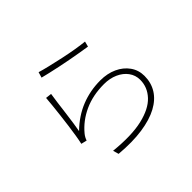

<svg xmlns="http://www.w3.org/2000/svg" viewBox="-163 -1033 1325 1325"><g transform="rotate(-45 500.0 -370.0)"><path d="M336 -767Q365 -758 415 -746Q465 -734 520.5 -722Q576 -710 627.5 -701.5Q679 -693 712 -690L702 -651Q675 -655 636 -661.5Q597 -668 552 -676.5Q507 -685 463.5 -694Q420 -703 384 -711.5Q348 -720 324 -726ZM291 -600Q286 -571 280.5 -527.5Q275 -484 269 -437.5Q263 -391 257 -349.5Q251 -308 246 -282Q322 -356 410 -391Q498 -426 597 -426Q665 -426 718.5 -401.5Q772 -377 803.5 -333Q835 -289 835 -232Q835 -166 803 -114.5Q771 -63 708 -29Q645 5 550 19Q455 33 328 22L316 -20Q481 -3 586.5 -27.5Q692 -52 743.5 -107Q795 -162 795 -234Q795 -279 769 -314.5Q743 -350 698 -370Q653 -390 597 -390Q488 -390 403 -351Q318 -312 261 -243Q252 -232 246 -220.5Q240 -209 237 -199L195 -209Q201 -235 207.5 -274.5Q214 -314 220 -360Q226 -406 231.5 -452Q237 -498 241 -538.5Q245 -579 247 -605Z"/></g></svg>

Font: Noto Sans TC ExtraLight
Style: Regular
Weight: 250
Designer: Ryoko NISHIZUKA  (kana, bopomofo & ideographs); Paul D. Hunt (Latin, Greek & Cyrillic); Sandoll Communications , Soo-you
Foundry: Adobe
Version: Version 2.004-H2;hotconv 1.0.118;makeotfexe 2.5.65603